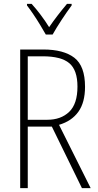

<svg xmlns="http://www.w3.org/2000/svg" viewBox="-20 -969 507 989"><path d="M203 -714Q308 -714 363 -671.5Q418 -629 418 -522Q418 -441 383.5 -393Q349 -345 284 -326L447 0H402L247 -317H123V0H84V-714ZM200 -679H123V-352H223Q294 -352 336.5 -393Q379 -434 379 -523Q379 -608 337 -643.5Q295 -679 200 -679ZM216 -791Q203 -814 186 -842Q169 -870 151 -896.5Q133 -923 119 -941V-949H143Q165 -925 189.5 -892.5Q214 -860 233 -829Q255 -861 277 -889.5Q299 -918 325 -949H349V-941Q326 -910 298 -867.5Q270 -825 251 -791Z"/></svg>

Font: Noto Sans Kannada Condensed ExtraLight
Style: Regular
Weight: 200
Width: 3
Designer: Jelle Bosma - Monotype Design Team
Foundry: Monotype Imaging Inc.
Version: Version 2.005; ttfautohint (v1.8.4.7-5d5b)